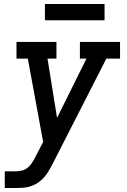

<svg xmlns="http://www.w3.org/2000/svg" viewBox="-20 -741 640 966"><path d="M4 205V121H55Q71 121 88.5 117.5Q106 114 119.5 102.5Q133 91 142.5 76Q152 61 160 45V43Q161 43 161 43Q161 43 161 43L197 -27L120 -446H63V-530H264V-446H219L267 -148L415 -446H382V-530H584V-446H515L246 81Q245 84 243.5 86Q242 88 241 90V91Q232 108 221.5 125Q211 142 197 156.5Q183 171 166 181.5Q149 192 130 197.5Q111 203 92.5 204Q74 205 55 205ZM506 -639H206V-721H506Z"/></svg>

Font: Iosevka Slab MdExObl
Style: Regular
Weight: 500
Width: 7
Italic angle: -9°
Monospace: yes
Designer: Belleve Invis
Foundry: Belleve Invis
Version: Version 11.1.1; ttfautohint (v1.8.3)